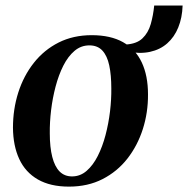

<svg xmlns="http://www.w3.org/2000/svg" viewBox="-20 -664 682 696"><path d="M312.5 -536.5Q381 -536.5 426.2 -511Q471.5 -485.5 494 -437.5Q516.5 -389.5 516.5 -322Q517 -256.5 497.8 -196.2Q478.5 -136 441.8 -89Q405 -42 351.8 -14.8Q298.5 12.5 230 12.5Q162.5 12.5 117.2 -13.5Q72 -39.5 49.8 -87.5Q27.5 -135.5 27 -201Q27 -268 46.2 -328.5Q65.5 -389 102.5 -436Q139.5 -483 192.5 -509.8Q245.5 -536.5 312.5 -536.5ZM304 -499.5Q273.5 -499.5 250 -479.5Q226.5 -459.5 209.5 -425.8Q192.5 -392 181.5 -350.2Q170.5 -308.5 165.2 -264.5Q160 -220.5 160.5 -180.5Q160.5 -130 169.5 -95Q178.5 -60 196.2 -42.2Q214 -24.5 241 -24.5Q271 -24.5 294.2 -44.8Q317.5 -65 334.5 -98.8Q351.5 -132.5 362.5 -174.2Q373.5 -216 378.8 -260Q384 -304 383.5 -343.5Q383.5 -392 376 -427Q368.5 -462 351 -480.8Q333.5 -499.5 304 -499.5ZM539 -644H642Q640.5 -599.5 626.2 -564.5Q612 -529.5 586.2 -506.8Q560.5 -484 523.5 -476Q486.5 -468 439 -477.5L434 -502.5Q475 -504.5 496.2 -524.8Q517.5 -545 526.5 -576.8Q535.5 -608.5 539 -644Z"/></svg>

Font: Merriweather 96pt SemiBold
Style: Italic
Weight: 600
Italic angle: -7.8°
Version: Version 2.101